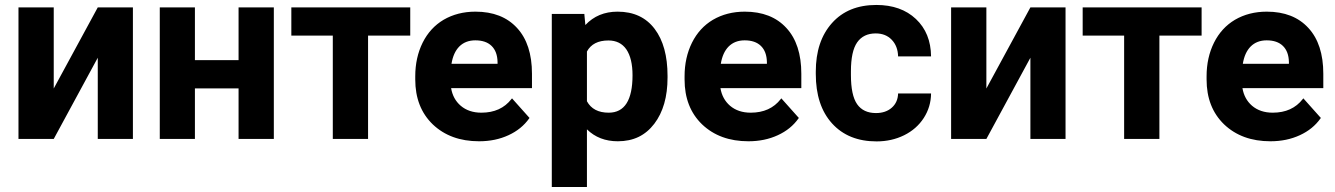

<svg xmlns="http://www.w3.org/2000/svg" viewBox="-20 -558 5360 771"><path d="M372.6 -528.3H513.7V0H372.6V-326.2L195.8 0H54.2V-528.3H195.8V-202.6Z M1079.6 0H938V-203.1H762.7V0H621.6V-528.3H762.7V-316.4H938V-528.3H1079.6Z M1627.4 -415H1458V0H1316.4V-415H1149.9V-528.3H1627.4Z M1888.7 -396Q1849.1 -396 1824.2 -371.1Q1800.3 -346.7 1793 -301.8H1978V-309.1Q1977.1 -351.1 1954.1 -373.5Q1931.2 -396 1888.7 -396ZM1903.8 9.3Q1789.1 9.3 1717.8 -58.6Q1647.5 -126.5 1647.5 -238.8V-251.5Q1647.5 -326.7 1677.2 -386.7Q1707 -446.3 1761.2 -478.5Q1817.4 -511.2 1889.2 -511.2Q1996.1 -511.2 2056.2 -445.8Q2116.2 -380.9 2116.2 -261.7V-207.5V-204.1H2112.8H1791.5Q1798.8 -160.2 1830.1 -133.3Q1862.8 -105.5 1913.1 -105.5Q1991.2 -105.5 2033.7 -160.2L2036.1 -163.1L2038.6 -160.2L2104.5 -86.4L2106.4 -84.5L2105 -82.5Q2074.2 -39.1 2022 -15.1Q1995.6 -2.9 1966.1 3.2Q1936.5 9.3 1903.8 9.3Z M2424.3 -105.5Q2520 -105.5 2520 -255.9Q2520 -323.2 2495.1 -359.9Q2470.2 -395.5 2423.3 -395.5Q2360.8 -395.5 2336.9 -351.1V-151.4Q2361.8 -105.5 2424.3 -105.5ZM2660.6 -253.4V-246.6Q2660.6 -130.9 2607.4 -61Q2580.6 -25.9 2544.4 -8.3Q2507.8 9.3 2460.9 9.3Q2385.7 9.3 2336.9 -38.6V189.9V192.9H2333.5H2199.2H2195.8V189.9V-498.5V-502H2199.2H2323.7H2326.7V-499L2330.6 -457.5Q2380.9 -511.2 2460 -511.2Q2556.6 -511.2 2608.9 -441.9Q2660.6 -373.5 2660.6 -253.4Z M2970.2 -396Q2930.7 -396 2905.8 -371.1Q2881.8 -346.7 2874.5 -301.8H3059.6V-309.1Q3058.6 -351.1 3035.6 -373.5Q3012.7 -396 2970.2 -396ZM2985.4 9.3Q2870.6 9.3 2799.3 -58.6Q2729 -126.5 2729 -238.8V-251.5Q2729 -326.7 2758.8 -386.7Q2788.6 -446.3 2842.8 -478.5Q2898.9 -511.2 2970.7 -511.2Q3077.6 -511.2 3137.7 -445.8Q3197.8 -380.9 3197.8 -261.7V-207.5V-204.1H3194.3H2873Q2880.4 -160.2 2911.6 -133.3Q2944.3 -105.5 2994.6 -105.5Q3072.8 -105.5 3115.2 -160.2L3117.7 -163.1L3120.1 -160.2L3186 -86.4L3188 -84.5L3186.5 -82.5Q3155.8 -39.1 3103.5 -15.1Q3077.1 -2.9 3047.6 3.2Q3018.1 9.3 2985.4 9.3Z M3497.6 -104Q3536.6 -104 3561 -125.5Q3585.4 -147 3586.4 -182.6H3718.8Q3718.3 -128.9 3689.5 -84.2Q3660.6 -39.6 3610.6 -14.9Q3560.5 9.8 3500 9.8Q3386.7 9.8 3321.3 -62.3Q3255.9 -134.3 3255.9 -261.2V-270.5Q3255.9 -392.6 3320.8 -465.3Q3385.7 -538.1 3499 -538.1Q3598.1 -538.1 3658 -481.7Q3717.8 -425.3 3718.8 -331.5H3586.4Q3585.4 -372.6 3561 -398.2Q3536.6 -423.8 3496.6 -423.8Q3447.3 -423.8 3422.1 -387.9Q3397 -352.1 3397 -271.5V-256.8Q3397 -175.3 3421.9 -139.6Q3446.8 -104 3497.6 -104Z M4117.7 -528.3H4258.8V0H4117.7V-326.2L3940.9 0H3799.3V-528.3H3940.9V-202.6Z M4805.2 -415H4635.7V0H4494.1V-415H4327.6V-528.3H4805.2Z M5066.4 -396Q5026.9 -396 5002 -371.1Q4978 -346.7 4970.7 -301.8H5155.8V-309.1Q5154.8 -351.1 5131.8 -373.5Q5108.9 -396 5066.4 -396ZM5081.5 9.3Q4966.8 9.3 4895.5 -58.6Q4825.2 -126.5 4825.2 -238.8V-251.5Q4825.2 -326.7 4855 -386.7Q4884.8 -446.3 4939 -478.5Q4995.1 -511.2 5066.9 -511.2Q5173.8 -511.2 5233.9 -445.8Q5293.9 -380.9 5293.9 -261.7V-207.5V-204.1H5290.5H4969.2Q4976.6 -160.2 5007.8 -133.3Q5040.5 -105.5 5090.8 -105.5Q5168.9 -105.5 5211.4 -160.2L5213.9 -163.1L5216.3 -160.2L5282.2 -86.4L5284.2 -84.5L5282.7 -82.5Q5252 -39.1 5199.7 -15.1Q5173.3 -2.9 5143.8 3.2Q5114.3 9.3 5081.5 9.3Z"/></svg>

Font: MAUL Bold
Style: Bold
Weight: 700
Designer: MAUL
Version: Version 1.0; 2020; ttfautohint (v1.8.3)